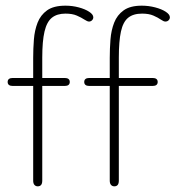

<svg xmlns="http://www.w3.org/2000/svg" viewBox="-20 -649 619 677"><path d="M97 -374H24Q16 -374 11.5 -370.5Q7 -367 7 -360Q7 -353 11.5 -349.5Q16 -346 24 -346H97V-12Q97 -2 101.5 3Q106 8 113 8Q121 8 125 3Q129 -2 129 -12V-346H209Q217 -346 221.5 -349.5Q226 -353 226 -360Q226 -367 221.5 -370.5Q217 -374 209 -374H129V-446Q129 -504 137 -538Q145 -572 163 -586.5Q181 -601 211 -601Q235 -601 251 -594Q267 -587 277.5 -580Q288 -573 294 -573Q300 -573 304.5 -577.5Q309 -582 309 -588Q309 -598 294.5 -607.5Q280 -617 257.5 -623Q235 -629 211 -629Q169 -629 146 -612.5Q123 -596 112.5 -569Q102 -542 99.5 -509.5Q97 -477 97 -445ZM367 -374H294Q286 -374 281.5 -370.5Q277 -367 277 -360Q277 -353 281.5 -349.5Q286 -346 294 -346H367V-12Q367 -2 371.5 3Q376 8 383 8Q391 8 395 3Q399 -2 399 -12V-346H519Q527 -346 531.5 -349.5Q536 -353 536 -360Q536 -367 531.5 -370.5Q527 -374 519 -374H399V-446Q399 -504 406.5 -538Q414 -572 432 -586.5Q450 -601 481 -601Q505 -601 521 -594Q537 -587 547 -580Q557 -573 563 -573Q570 -573 574.5 -577.5Q579 -582 579 -588Q579 -598 564.5 -607.5Q550 -617 527 -623Q504 -629 480 -629Q439 -629 416 -612.5Q393 -596 382.5 -569Q372 -542 369.5 -509.5Q367 -477 367 -445Z"/></svg>

Font: Beiruti ExtraLight
Style: Regular
Weight: 250
Designer: Arlette Boutros
Foundry: Boutros
Version: Version 1.41